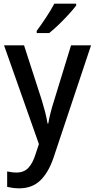

<svg xmlns="http://www.w3.org/2000/svg" viewBox="-20 -786 517 1046"><path d="M2 -539H111L208 -239Q218 -206 226 -175Q234 -144 239 -113H243Q247 -139 255.5 -172Q264 -205 275 -239L367 -539H476L271 75Q243 156 198.5 198Q154 240 85 240Q65 240 48.5 237.5Q32 235 19 232V148Q29 150 42.5 152Q56 154 70 154Q110 154 134 129Q158 104 173 56L192 -1ZM395 -756Q381 -737 355 -708.5Q329 -680 300 -652Q271 -624 248 -606H180V-618Q204 -650 231 -691Q258 -732 276 -766H395Z"/></svg>

Font: Noto Sans Sinhala UI SemiCondensed Medium
Style: Regular
Weight: 500
Width: 4
Designer: Jelle Bosma - Monotype Design Team
Foundry: Monotype Imaging Inc.
Version: Version 2.006; ttfautohint (v1.8.4.7-5d5b)